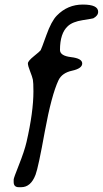

<svg xmlns="http://www.w3.org/2000/svg" viewBox="-20 -735 444 830"><path d="M404.3 -684.1Q404.3 -667 383.3 -655.8Q381.3 -654.8 337.6 -647.9Q293.9 -641.1 273.4 -622.1Q239.3 -591.3 239.3 -519Q239.3 -493.7 287.4 -488Q335.4 -482.4 335.4 -460.7Q335.4 -439 291.7 -429.4Q248 -419.9 232.9 -388.2Q202.6 -323.7 173.8 -167Q145.5 -10.3 133.8 20Q113.3 74.2 71.8 74.2H61Q39.1 74.2 39.1 51.8V41Q39.1 34.7 62.3 -23.4Q85.4 -81.5 94.7 -121.1Q124.5 -251 124.5 -339.8Q124.5 -378.4 122.1 -390.6Q119.6 -402.8 110.1 -426.8Q100.6 -450.7 100.6 -460.9Q100.6 -471.2 126.7 -492.2Q152.8 -513.2 155.8 -517.8Q158.7 -522.5 180.4 -583Q202.1 -643.6 225.6 -667.5Q272 -715.3 338.1 -715.3Q404.3 -715.3 404.3 -684.1Z"/></svg>

Font: Averia Sans Libre Light
Style: Italic
Weight: 300
Italic angle: -8.5°
Version: Version 1.002